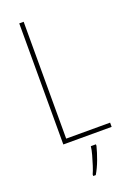

<svg xmlns="http://www.w3.org/2000/svg" viewBox="-174 -778 738 1064"><g transform="rotate(-20 195.5 -246.5)"><path d="M86 0V-714H112V-25H371V0ZM256 70Q247 106 232 146.5Q217 187 197 221H182V212Q190 195 199 167Q208 139 216 110Q224 81 226 61H256Z"/></g></svg>

Font: Noto Sans Devanagari UI Condensed Thin
Style: Regular
Weight: 100
Width: 3
Designer: Jelle Bosma - Monotype Design Team
Foundry: Monotype Imaging Inc.
Version: Version 2.004; ttfautohint (v1.8.4.7-5d5b)